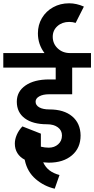

<svg xmlns="http://www.w3.org/2000/svg" viewBox="-55 -967 572 1165"><path d="M243 -395Q206 -395 183.5 -382.5Q161 -370 161 -350Q161 -328 183.5 -315.5Q206 -303 245 -303Q333 -303 383 -261Q433 -219 434 -145Q434 -69 381.5 -24.5Q329 20 242 20H241Q227 20 207 18Q221 48 245 66.5Q269 85 306 95L277 178Q212 163 161.5 119.5Q111 76 96 7L95 2Q66 -13 50.5 -38Q35 -63 35 -96Q35 -122 47 -149.5Q59 -177 81 -200L193 -156V-77Q217 -71 241 -71Q275 -71 298 -91.5Q321 -112 321 -145Q321 -176 296 -194.5Q271 -213 230 -213Q144 -213 95.5 -249Q47 -285 47 -350Q47 -412 100 -448.5Q153 -485 243 -485H283V-557H-35V-645H215Q175 -698 175 -765Q175 -816 199.5 -857.5Q224 -899 267.5 -923Q311 -947 364 -947H365Q409 -947 454 -927L404 -828Q386 -834 365 -834Q322 -834 293.5 -808.5Q265 -783 265 -744Q265 -702 295 -673.5Q325 -645 370 -645H497V-557H383V-395Z"/></svg>

Font: Akshar Medium
Style: Regular
Weight: 500
Designer: Tall Chai
Foundry: Tall Chai
Version: Version 1.000